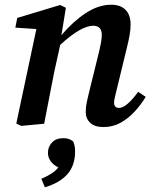

<svg xmlns="http://www.w3.org/2000/svg" viewBox="-20 -524 644 813"><path d="M418 14Q381 14 362 -4Q343 -22 343 -50Q343 -72 348 -94Q353 -116 359 -141L397 -295Q403 -319 407 -340Q411 -361 411 -376Q411 -415 375 -415Q323 -415 235 -334L210 -221Q199 -166 188.5 -111Q178 -56 167 0L70 9L49 -1L134 -401L45 -407L53 -448L235 -503L259 -491L240 -375Q289 -433 343 -468.5Q397 -504 451 -504Q490 -504 511.5 -482.5Q533 -461 533 -420Q533 -398 528.5 -373.5Q524 -349 518 -325L475 -148Q471 -129 467 -114.5Q463 -100 463 -90Q463 -67 484 -67Q515 -67 565 -135L597 -114Q578 -82 551 -52.5Q524 -23 491 -4.5Q458 14 418 14ZM298 117Q298 177 265 214Q232 251 170 269L155 233Q206 212 227 185Q205 174 194 158Q183 142 183 123Q183 98 200 79.5Q217 61 249 61Q263 61 273 65Q283 69 290 75Q294 85 296 94.5Q298 104 298 117Z"/></svg>

Font: Source Serif 4 SmText Semibold
Style: Italic
Weight: 600
Italic angle: -12°
Designer: Frank Grießhammer
Foundry: Adobe
Version: Version 4.005;hotconv 1.1.0;makeotfexe 2.6.0